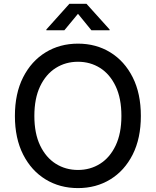

<svg xmlns="http://www.w3.org/2000/svg" viewBox="-20 -963 806 993"><path d="M383.3 9.8Q289.6 9.8 215.8 -35.2Q142.1 -80.1 99.6 -163.8Q57.1 -247.6 57.1 -363.3Q57.1 -479.5 99.6 -563.2Q142.1 -647 215.8 -692.1Q289.6 -737.3 383.3 -737.3Q477.1 -737.3 550.5 -692.1Q624 -647 666.3 -563.2Q708.5 -479.5 708.5 -363.3Q708.5 -247.6 666.3 -163.8Q624 -80.1 550.5 -35.2Q477.1 9.8 383.3 9.8ZM383.3 -84Q446.8 -84 497.6 -116Q548.3 -147.9 578.1 -210.4Q607.9 -272.9 607.9 -363.3Q607.9 -454.6 578.1 -517.1Q548.3 -579.6 497.6 -611.6Q446.8 -643.6 383.3 -643.6Q319.3 -643.6 268.3 -611.3Q217.3 -579.1 187.5 -516.6Q157.7 -454.1 157.7 -363.3Q157.7 -272.9 187.5 -210.7Q217.3 -148.4 268.3 -116.2Q319.3 -84 383.3 -84ZM313 -806.6H219.7V-810.5L338.9 -943.4H427.2L546.9 -810.5V-806.6H452.6L383.3 -891.6Z"/></svg>

Font: Inter Cardless
Style: Regular
Weight: 400
Designer: Rasmus Andersson
Foundry: rsms
Version: Version 4.001;git-9221beed3